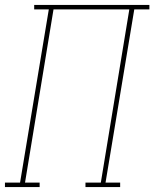

<svg xmlns="http://www.w3.org/2000/svg" viewBox="-57 -755 623 775"><path d="M-37 0V-18H24L140 -717H81V-735H546V-717H485L369 -18H428V0H288V-18H350L465 -717H159L44 -18H103V0Z"/></svg>

Font: Iosevka Slab Thin
Style: Italic
Weight: 100
Italic angle: -9°
Monospace: yes
Designer: Belleve Invis
Foundry: Belleve Invis
Version: Version 11.1.1; ttfautohint (v1.8.3)